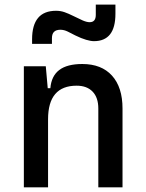

<svg xmlns="http://www.w3.org/2000/svg" viewBox="-20 -801 626 821"><path d="M400.4 0V-336.9Q400.4 -383.8 376 -409.2Q351.6 -434.6 307.6 -434.6Q185.5 -434.6 185.5 -291L155.3 -423.8H195.3Q199.7 -476.1 233.4 -501.7Q267.1 -527.3 332 -527.3Q414.1 -527.3 459 -477.5Q503.9 -427.7 503.9 -336.9V0ZM82 0V-517.6H175.8L185.5 -408.2V0ZM117.2 -613.3V-632.8Q117.2 -754.9 219.7 -754.9Q239.3 -754.9 256.3 -748.8Q273.4 -742.7 292 -733.4Q316.4 -721.2 333.7 -713.6Q351.1 -706.1 363.3 -706.1Q389.6 -706.1 389.6 -737.3V-781.2H473.6V-742.2Q473.6 -683.6 450.7 -654.3Q427.7 -625 381.8 -625Q368.2 -625 348.1 -630.9Q328.1 -636.7 302.2 -649.4Q286.1 -657.7 270 -665.8Q253.9 -673.8 238.3 -673.8Q220.2 -673.8 211.2 -665Q202.1 -656.2 202.1 -637.7V-613.3Z"/></svg>

Font: Cascadia Code
Style: Regular
Weight: 400
Monospace: yes
Designer: Aaron Bell
Foundry: Saja Typeworks
Version: Version 2106.017